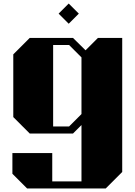

<svg xmlns="http://www.w3.org/2000/svg" viewBox="-20 -814 760 1084"><path d="M670 -600V157L577 250H133L50 167V50H275V210H440V-108L392 -60H148L55 -153V-507L148 -600H392L463 -530L533 -600ZM440 -170V-490L370 -560H280V-100H370ZM368 -680 425 -737 368 -794 311 -737Z"/></svg>

Font: Kumar One
Style: Regular
Weight: 400
Designer: Parimal Parmar
Foundry: Indian Type Foundry
Version: Version 1.001;PS 1.001;hotconv 1.0.88;makeotf.lib2.5.647800